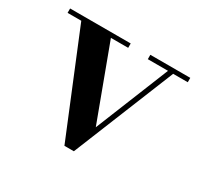

<svg xmlns="http://www.w3.org/2000/svg" viewBox="-107 -596 774 741"><g transform="rotate(30 279.5 -225.0)"><path d="M545.5 -460V-440.5H480.5L298 10H256L71 -440.5H10V-460H280V-440.5H203L325 -112.5L457.5 -440.5H367.5V-460Z"/></g></svg>

Font: Bodoni Moda SemiBold
Style: Regular
Weight: 600
Designer: Owen Earl
Foundry: indestructible type
Version: Version 2.005; ttfautohint (v1.8.4.7-5d5b)